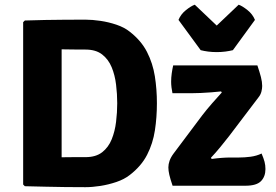

<svg xmlns="http://www.w3.org/2000/svg" viewBox="-20 -770 1143 796"><path d="M630.5 -342Q630.5 -283.5 622.2 -229.5Q614 -175.5 590 -128.5Q566 -81.5 518 -44.5Q495 -26.5 462.5 -15.5Q430 -4.5 396.2 0.8Q362.5 6 334.5 6Q291.5 6 250.2 5.5Q209 5 167.8 4Q126.5 3 83 2L76 -5V-678L83 -685Q126 -686.5 167.2 -687.2Q208.5 -688 250 -688.2Q291.5 -688.5 334.5 -688.5Q362.5 -688.5 396.5 -683.5Q430.5 -678.5 463 -667.5Q495.5 -656.5 518 -638.5Q565.5 -601.5 589.5 -554.5Q613.5 -507.5 622 -453.8Q630.5 -400 630.5 -342ZM466 -342Q466 -380 461.2 -419.2Q456.5 -458.5 443 -491.2Q429.5 -524 403.5 -544.2Q377.5 -564.5 334.5 -564.5Q309 -564.5 285.5 -564.8Q262 -565 235.5 -565.5V-118Q262 -118.5 285.5 -118.5Q309 -118.5 334.5 -118.5Q377.5 -118.5 403.5 -138.8Q429.5 -159 443 -192.2Q456.5 -225.5 461.2 -264.8Q466 -304 466 -342ZM818.5 -292Q836.5 -315.5 859.5 -341.8Q882.5 -368 899.5 -386.5L896.5 -391Q878 -389 856 -387.2Q834 -385.5 812.2 -384.5Q790.5 -383.5 772 -383.5H695Q692.5 -395 691 -407.5Q689.5 -420 689.5 -431Q689.5 -448.5 692 -466Q694.5 -483.5 698 -499H1047Q1056.5 -471 1061.8 -450.5Q1067 -430 1067 -413.5Q1067 -403 1063.8 -390.2Q1060.5 -377.5 1052.5 -367.5L930 -206Q913 -184 893.2 -160Q873.5 -136 854.5 -116L857.5 -111Q879 -114 898.5 -115.5Q918 -117 936.5 -117H971Q994 -117 1018.8 -120.2Q1043.5 -123.5 1064.5 -133.5Q1073 -113.5 1076.8 -99.2Q1080.5 -85 1080.5 -69Q1080.5 -38 1062 -19Q1043.5 0 997 0H695.5Q686 -28 682 -45.2Q678 -62.5 678 -76Q678 -89 683 -103.5Q688 -118 700 -134ZM812 -562 720 -687.5Q729.5 -711 750.8 -728Q772 -745 787.5 -750.5L878.5 -664L969.5 -750.5Q985 -745 1006.2 -728Q1027.5 -711 1037 -687.5L945.5 -562Q931.5 -558.5 914.2 -556.2Q897 -554 878.5 -554Q860 -554 842.8 -556.2Q825.5 -558.5 812 -562Z"/></svg>

Font: Signika Light
Style: Bold
Weight: 700
Version: Version 2.003;gftools[0.9.32]